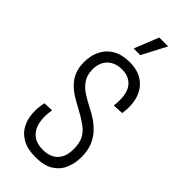

<svg xmlns="http://www.w3.org/2000/svg" viewBox="-276 -917 979 979"><g transform="rotate(45 213.0 -428.0)"><path d="M216 11Q158 11 121.5 -9.5Q85 -30 67.5 -63.5Q50 -97 47.5 -136.5Q45 -176 54 -216L107 -218Q98 -166 106.5 -126.5Q115 -87 142.5 -64.5Q170 -42 217 -42Q246 -42 270.5 -53Q295 -64 310 -89Q325 -114 325 -157Q325 -200 310.5 -227Q296 -254 268 -274.5Q240 -295 199 -317Q170 -332 143 -348.5Q116 -365 94.5 -386.5Q73 -408 60.5 -437.5Q48 -467 48 -507Q48 -555 66.5 -592Q85 -629 121.5 -650.5Q158 -672 213 -672Q272 -672 310 -645.5Q348 -619 363.5 -572Q379 -525 370 -461L312 -458Q317 -497 313 -527Q309 -557 296 -577Q283 -597 262 -607.5Q241 -618 212 -618Q178 -618 154 -604.5Q130 -591 117.5 -567.5Q105 -544 105 -512Q105 -471 124 -443.5Q143 -416 171.5 -398Q200 -380 229 -365Q256 -352 282.5 -334.5Q309 -317 331.5 -293Q354 -269 368 -235Q382 -201 382 -155Q382 -111 366 -73Q350 -35 314 -12Q278 11 216 11ZM226 -735H178L231 -867H295Z"/></g></svg>

Font: Bricolage Grotesque 24pt Condensed ExtraLight
Style: Regular
Weight: 250
Width: 3
Designer: Mathieu Triay
Foundry: Atelier Triay
Version: Version 1.001;gftools[0.9.33.dev8+g029e19f]